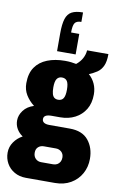

<svg xmlns="http://www.w3.org/2000/svg" viewBox="-113 -911 728 1180"><g transform="rotate(10 251.5 -321.0)"><path d="M136 210Q96 210 64.5 192Q33 174 16 143.5Q-1 113 -1 77Q-1 40 20 10Q41 -20 73 -37Q49 -53 35.5 -76.5Q22 -100 22 -128Q22 -161 44.5 -191Q67 -221 109 -234Q77 -259 57.5 -291Q38 -323 38 -364Q38 -425 64.5 -463.5Q91 -502 139 -521Q187 -540 249 -540Q271 -540 287.5 -538Q304 -536 319 -533Q343 -552 356 -576Q369 -600 371 -627H504Q504 -579 491 -552Q478 -525 456 -510.5Q434 -496 407 -485Q432 -463 445.5 -433Q459 -403 459 -367Q459 -312 435.5 -273.5Q412 -235 371.5 -214Q331 -193 279 -193H226Q202 -193 189.5 -186Q177 -179 177 -164Q177 -150 188.5 -142.5Q200 -135 223 -135H350Q428 -135 466 -88.5Q504 -42 504 27Q504 78 481 119.5Q458 161 416 185.5Q374 210 317 210ZM212 99H287Q301 99 312 93Q323 87 329.5 75.5Q336 64 336 49Q336 26 321.5 13Q307 0 287 0H212Q191 0 177 12.5Q163 25 163 48Q163 71 177 85Q191 99 212 99ZM248 -297Q270 -297 280.5 -313Q291 -329 291 -367Q291 -405 280.5 -420.5Q270 -436 248 -436Q228 -436 217 -420.5Q206 -405 206 -367Q206 -342 210.5 -326.5Q215 -311 224.5 -304Q234 -297 248 -297ZM306 -852V-793Q276 -793 265.5 -777Q255 -761 255 -718H306V-590H190V-701Q190 -759 200.5 -792Q211 -825 236.5 -838.5Q262 -852 306 -852Z"/></g></svg>

Font: Archivo Condensed Black
Style: Regular
Weight: 900
Width: 3
Designer: Hector Gatti
Foundry: Omnibus-Type
Version: Version 2.001